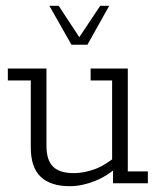

<svg xmlns="http://www.w3.org/2000/svg" viewBox="-20 -631 557 661"><path d="M220 10Q154 10 120 -22.5Q86 -55 86 -123V-354H7V-395H140V-128Q140 -80 162.5 -57.5Q185 -35 234 -35Q269 -35 306 -48.5Q343 -62 386 -98L366 -72V-354H292V-395H420V-41H489V0H369V-55L387 -59Q350 -25 306 -7.5Q262 10 220 10ZM226 -477 150 -611H182L253 -503L325 -611H356L281 -477Z"/></svg>

Font: Rokkitt SemiBold Light
Style: Regular
Weight: 300
Version: Version 3.103